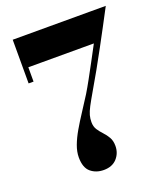

<svg xmlns="http://www.w3.org/2000/svg" viewBox="-139 -845 819 950"><g transform="rotate(-20 270.0 -370.0)"><path d="M244 10Q203.5 10 175.8 -13.2Q148 -36.5 148 -91Q148 -120.5 160.2 -153.2Q172.5 -186 193 -221.2Q213.5 -256.5 238.5 -294.5Q263.5 -332.5 289 -373Q306.5 -402 325.8 -437.2Q345 -472.5 366.5 -512.2Q388 -552 411 -595.5H66V-520H40V-750H530Q530 -750 516.5 -724.5Q503 -699 480.8 -657Q458.5 -615 431.5 -565.2Q404.5 -515.5 377 -466.2Q349.5 -417 326 -377.5Q301.5 -335.5 288.5 -310.8Q275.5 -286 271 -269Q266.5 -252 266.5 -233.5Q266.5 -210 277.2 -193.5Q288 -177 302.2 -162Q316.5 -147 327.2 -128.5Q338 -110 338 -83Q338 -44.5 313.2 -17.2Q288.5 10 244 10Z"/></g></svg>

Font: Bodoni Moda 9pt
Style: Bold
Weight: 700
Designer: Owen Earl
Foundry: indestructible type
Version: Version 2.005